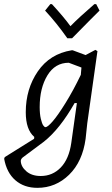

<svg xmlns="http://www.w3.org/2000/svg" viewBox="-76 -706 537 924"><path d="M387 -686 403 -655Q385 -638 271 -522H248Q196 -596 141 -655L166 -686H174Q232 -623 263 -580Q305 -623 378 -686ZM274 -464 336 -441 383 -466 393 -460 344 -113 336 -38Q321 72 256.5 135Q192 198 104 198Q40 198 -2 161.5Q-44 125 -56 58L-53 50L88 -38L89 -47Q48 -82 48 -166Q48 -278 106 -362.5Q164 -447 269 -464ZM115 -191Q115 -157 120.5 -134Q126 -111 132 -102.5Q138 -94 143 -94Q153 -94 177.5 -122Q202 -150 239.5 -210.5Q277 -271 313 -346L314 -359L316 -381L255 -404Q189 -404 152 -343Q115 -282 115 -191ZM120 141Q177 141 216.5 100Q256 59 267 -18L294 -210H283Q212 -85 135 -24L33 52Q24 60 24 69Q25 96 51 118.5Q77 141 120 141Z"/></svg>

Font: Alegreya Sans
Style: Italic
Weight: 400
Italic angle: -7°
Designer: Juan Pablo del Peral
Foundry: Huerta Tipografica
Version: Version 2.007